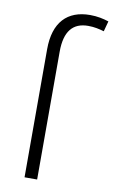

<svg xmlns="http://www.w3.org/2000/svg" viewBox="-87 -812 510 858"><g transform="rotate(10 168.0 -382.5)"><path d="M251 -715.8C278.8 -715.8 301.8 -710.4 323.2 -704.1L335.9 -751C312 -758.8 284.2 -765.1 251 -765.1C147.9 -765.1 87.9 -703.6 87.9 -581.1V0H145V-580.1C145 -673.3 182.1 -715.8 251 -715.8Z"/></g></svg>

Font: Noto Reveo Sans
Style: Regular
Weight: 300
Designer: Monotype Design Team
Foundry: Monotype Imaging Inc.
Version: Version 2.007